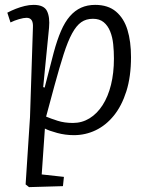

<svg xmlns="http://www.w3.org/2000/svg" viewBox="-20 -540 607 787"><path d="M115 -428Q116 -448 109.5 -457.5Q103 -467 89 -467Q77 -467 58 -461.5Q39 -456 23 -448L10 -488Q27 -497 45 -504Q63 -511 81.5 -515.5Q100 -520 118 -520Q160 -520 172.5 -495Q185 -470 181 -426L157 -183L163 -181L200 -324Q214 -376 230 -413Q246 -450 266.5 -473.5Q287 -497 312.5 -508.5Q338 -520 370 -520Q423 -520 455.5 -492.5Q488 -465 502.5 -417.5Q517 -370 517 -306Q517 -226 498 -166Q479 -106 446.5 -66Q414 -26 372 -6Q330 14 283 14Q248 14 214.5 5Q181 -4 164 -13L151 175L242 185L238 223L99 227L85 216L103 -60ZM361 -463Q333 -463 313 -449Q293 -435 275.5 -403Q258 -371 241 -318Q224 -265 203 -188L169 -62Q188 -54 216 -45Q244 -36 279 -36Q316 -36 347 -55Q378 -74 400.5 -109Q423 -144 435 -192.5Q447 -241 447 -300Q447 -330 444 -359Q441 -388 431.5 -411.5Q422 -435 405 -449Q388 -463 361 -463Z"/></svg>

Font: Literata 18pt Light
Style: Italic
Weight: 300
Italic angle: -2°
Designer: Latin by Veronika Burian and Jose Scaglione. Greek by Irene Vlachou. Cyrillic by Vera Evstafieva
Foundry: TypeTogether
Version: Version 3.103;gftools[0.9.29]